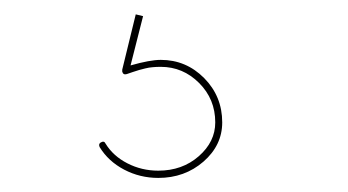

<svg xmlns="http://www.w3.org/2000/svg" viewBox="-20 -30 490 270"><path d="M120.1 176.8Q118.2 172.4 121.6 170.4Q126.5 167.5 128.4 171.9Q139.2 189.5 159.2 199.7Q179.2 210 202.6 210Q236.3 210 259.5 189.7Q282.7 169.4 282.7 142.1Q282.7 109.4 260 86.7Q237.3 64 206.1 64Q199.7 64 194.6 64.5Q189.5 64.9 184.3 66.2Q179.2 67.4 175.8 68.4Q172.4 69.3 166.7 71.3Q161.1 73.2 158.2 74.2Q153.3 75.7 151.9 70.8V67.9L170.9 -9.8L181.2 -7.3L163.6 62Q190.9 54.2 206.1 54.2Q241.7 54.2 267.1 79.8Q292.5 105.5 292.5 142.1Q292.5 174.3 266.1 197.3Q239.7 220.2 202.6 220.2Q176.8 220.2 154.5 208.5Q132.3 196.8 120.1 176.8Z"/></svg>

Font: Znikomit
Style: Regular
Weight: 100
Designer: gluk
Foundry: gluk
Version: Version 0.53